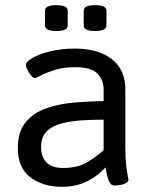

<svg xmlns="http://www.w3.org/2000/svg" viewBox="-20 -717 585 743"><path d="M220 6Q147 6 98 -30.5Q49 -67 49 -144Q49 -207 79 -243.5Q109 -280 158 -297.5Q207 -315 265.5 -320Q324 -325 381 -326V-373Q381 -407 357 -432Q333 -457 271 -457Q226 -457 192.5 -446.5Q159 -436 139.5 -425.5Q120 -415 115 -415Q108 -415 100 -425Q92 -435 86 -447.5Q80 -460 80 -465Q80 -478 106 -493Q132 -508 175 -518.5Q218 -529 268 -529Q330 -529 374 -510.5Q418 -492 441.5 -457Q465 -422 465 -372V-148Q465 -107 468 -80Q471 -53 474 -39Q477 -25 477 -22Q477 -15 470.5 -10.5Q464 -6 455 -3.5Q446 -1 437 0Q428 1 423 1Q411 1 404.5 -10.5Q398 -22 394.5 -38.5Q391 -55 388 -69Q369 -48 344 -31Q319 -14 288.5 -4Q258 6 220 6ZM224 -67Q279 -67 315 -88Q351 -109 381 -136V-254Q342 -254 300 -251.5Q258 -249 221 -240Q184 -231 161.5 -209.5Q139 -188 139 -149Q139 -109 160.5 -88Q182 -67 224 -67ZM348 -597Q325 -597 314.5 -602.5Q304 -608 304 -619V-675Q304 -686 314.5 -691.5Q325 -697 348 -697Q371 -697 381.5 -691.5Q392 -686 392 -675V-619Q392 -608 381.5 -602.5Q371 -597 348 -597ZM198 -597Q175 -597 164.5 -602.5Q154 -608 154 -619V-675Q154 -686 164.5 -691.5Q175 -697 198 -697Q221 -697 231.5 -691.5Q242 -686 242 -675V-619Q242 -608 231.5 -602.5Q221 -597 198 -597Z"/></svg>

Font: Asap
Style: Regular
Weight: 400
Designer: Pablo Cosgaya
Foundry: Omnibus-Type
Version: Version 3.001